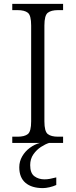

<svg xmlns="http://www.w3.org/2000/svg" viewBox="-20 -734 388 986"><path d="M43 0V-32H70Q106 -32 123 -45.5Q140 -59 140 -111V-603Q140 -655 123 -668.5Q106 -682 70 -682H43V-714H304V-682H278Q243 -682 225.5 -668.5Q208 -655 208 -603V-111Q208 -59 225.5 -45.5Q243 -32 278 -32H304V0ZM200 232Q143 232 111 205Q79 178 79 125Q79 95 94 69Q109 43 133.5 25Q158 7 185 0H232Q213 6 190.5 20.5Q168 35 151.5 58.5Q135 82 135 114Q135 155 156.5 171Q178 187 208 187Q222 187 236 184.5Q250 182 269 177V216Q254 223 234.5 227.5Q215 232 200 232Z"/></svg>

Font: Noto Serif Myanmar Light
Style: Regular
Weight: 300
Designer: Ben Mitchell and the Monotype Design Team
Foundry: Monotype Imaging Inc.
Version: Version 2.106; ttfautohint (v1.8.4.7-5d5b)